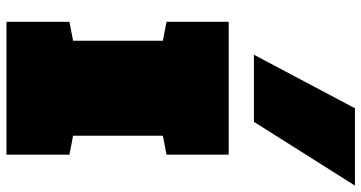

<svg xmlns="http://www.w3.org/2000/svg" viewBox="-282 -836 1118 594"><g transform="rotate(90 277.0 -539.0)"><path d="M356.9 -765.6H149.4L314.9 -1078.1H554.2ZM47.4 -687.5H458.5V-495.1L399.9 -483.9V-206.1L458.5 -194.8V0H47.4V-194.8L106 -206.1V-483.9L47.4 -495.1Z"/></g></svg>

Font: Holtwood One SC
Style: Regular
Weight: 400
Version: Version 1.000